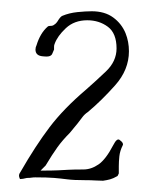

<svg xmlns="http://www.w3.org/2000/svg" viewBox="-20 -650 274 341"><path d="M163 -329Q156 -329 149 -329.5Q142 -330 131 -330Q111 -330 99.5 -331.5Q88 -333 76 -334Q64 -335 43 -335Q39 -335 36 -334.5Q33 -334 29 -334H28Q24 -333 21 -332.5Q18 -332 16 -332Q15 -332 14 -336Q13 -340 16 -344Q43 -391 68 -424Q93 -457 133 -491Q149 -505 168 -523Q187 -541 187 -564Q187 -591 171.5 -602.5Q156 -614 135 -614Q112 -614 97 -600Q82 -586 77 -572Q76 -570 76 -567Q76 -564 76 -562L73 -555Q72 -552 68.5 -550.5Q65 -549 56 -550Q43 -551 43 -562Q43 -566 45 -570Q48 -580 53 -588.5Q58 -597 65 -603Q66 -604 69 -604Q74 -604 76 -606Q80 -608 84 -615Q88 -621 91 -622Q103 -627 117.5 -628.5Q132 -630 143 -630Q166 -630 181 -619Q196 -608 203 -591Q209 -576 209 -559Q209 -526 184.5 -498.5Q160 -471 136 -451Q130 -447 126 -441.5Q122 -436 118 -431L104 -414Q91 -401 82 -388.5Q73 -376 61 -356L52 -347Q73 -347 83 -347.5Q93 -348 102 -348.5Q111 -349 128 -349Q142 -349 155 -358Q168 -367 181 -392Q188 -406 193 -401Q200 -396 198 -392Q193 -382 192 -372.5Q191 -363 191 -355V-342Q189 -337 188 -337Q181 -333 175.5 -331.5Q170 -330 163 -329Z"/></svg>

Font: RU Serius
Style: Regular
Weight: 400
Designer: Robert E. Leuschke
Foundry: Robert E. Leuschke
Version: Version 1.011; ttfautohint (v1.8.3)